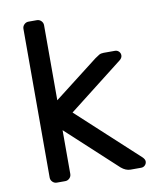

<svg xmlns="http://www.w3.org/2000/svg" viewBox="-81 -772 673 834"><g transform="rotate(-10 255.5 -355.0)"><path d="M166 -27Q166 -16 158 -8Q150 0 139 0H102Q91 0 83 -8Q75 -16 75 -27V-683Q75 -694 83 -702Q91 -710 102 -710H139Q150 -710 158 -702Q166 -694 166 -683V-352L361 -503Q372 -511 380 -515.5Q388 -520 400 -520H450Q460 -520 467 -513Q474 -506 474 -496Q474 -485 463 -476L222 -288L488 -43Q498 -33 498 -24Q498 -14 491 -7Q484 0 474 0H427Q406 0 386 -17L166 -220Z"/></g></svg>

Font: Hezaedrus
Style: Regular
Weight: 400
Designer: Hubert & Fischer
Foundry: Hubert & Fischer
Version: Version 1.10;September 3, 2019;FontCreator 11.5.0.2425 64-bi